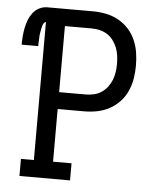

<svg xmlns="http://www.w3.org/2000/svg" viewBox="-53 -781 705 828"><g transform="rotate(5 300.0 -367.5)"><path d="M62 0V-74H118V-671Q113 -671 109.5 -666Q106 -661 104 -655.5Q102 -650 101 -644.5Q100 -639 99 -633Q98 -627 97 -621.5Q96 -616 95.5 -610.5Q95 -605 95 -599Q95 -593 94.5 -587.5Q94 -582 94 -576.5Q94 -571 94 -565H22Q22 -583 23.5 -601Q25 -619 28.5 -637Q32 -655 38.5 -672Q45 -689 56 -703.5Q67 -718 83.5 -726.5Q100 -735 118 -735H316Q344 -735 372 -729.5Q400 -724 425 -710.5Q450 -697 469.5 -676Q489 -655 500.5 -629Q512 -603 516.5 -575Q521 -547 521 -518Q521 -490 516.5 -462Q512 -434 500.5 -408Q489 -382 469.5 -361Q450 -340 425 -326.5Q400 -313 372 -307.5Q344 -302 316 -302H201V-74H281V0ZM201 -375H316Q333 -375 351 -379Q369 -383 384 -393Q399 -403 410 -417.5Q421 -432 427.5 -448.5Q434 -465 436.5 -483Q439 -501 439 -518Q439 -536 436.5 -554Q434 -572 427.5 -588.5Q421 -605 410 -619.5Q399 -634 384 -643.5Q369 -653 351 -657Q333 -661 316 -661H201Z"/></g></svg>

Font: Iosevka Slab Extended
Style: Regular
Weight: 400
Width: 7
Monospace: yes
Designer: Belleve Invis
Foundry: Belleve Invis
Version: Version 11.1.1; ttfautohint (v1.8.3)